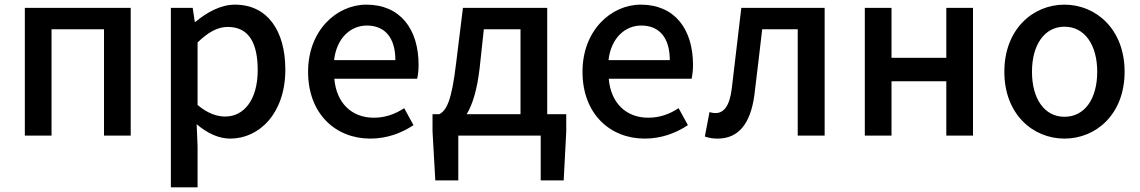

<svg xmlns="http://www.w3.org/2000/svg" viewBox="-20 -584 4912 827"><path d="M87 0H202V-458H428V0H543V-550H87Z M716 223H831V45L827 -49C874 -9 923 13 972 13C1096 13 1209 -95 1209 -284C1209 -453 1131 -564 992 -564C930 -564 870 -530 822 -490H819L810 -550H716ZM950 -82C916 -82 874 -95 831 -132V-401C877 -446 918 -468 961 -468C1053 -468 1090 -397 1090 -282C1090 -153 1030 -82 950 -82Z M1575 13C1647 13 1710 -11 1761 -45L1721 -118C1681 -92 1639 -77 1590 -77C1495 -77 1429 -140 1420 -245H1777C1780 -259 1783 -281 1783 -304C1783 -459 1704 -564 1558 -564C1430 -564 1307 -453 1307 -275C1307 -93 1426 13 1575 13ZM1419 -325C1430 -421 1491 -474 1560 -474C1640 -474 1683 -419 1683 -325Z M1954 0H2309V193H2408L2419 -18V-92H2337V-550H1974L1945 -315C1925 -144 1902 -108 1872 -92H1843V-18L1855 193H1954ZM2046 -291 2064 -458H2222V-92H1990C2015 -133 2035 -196 2046 -291Z M2757 13C2829 13 2892 -11 2943 -45L2903 -118C2863 -92 2821 -77 2772 -77C2677 -77 2611 -140 2602 -245H2959C2962 -259 2965 -281 2965 -304C2965 -459 2886 -564 2740 -564C2612 -564 2489 -453 2489 -275C2489 -93 2608 13 2757 13ZM2601 -325C2612 -421 2673 -474 2742 -474C2822 -474 2865 -419 2865 -325Z M3071 13C3160 13 3212 -50 3229 -172C3241 -268 3252 -364 3263 -458H3416V0H3532V-550H3173C3159 -434 3146 -318 3132 -203C3123 -128 3098 -97 3062 -97C3052 -97 3044 -99 3036 -101L3016 4C3033 10 3049 13 3071 13Z M3705 0H3820V-234H4056V0H4171V-550H4056V-335H3820V-550H3705Z M4565 13C4701 13 4824 -92 4824 -275C4824 -458 4701 -564 4565 -564C4429 -564 4306 -458 4306 -275C4306 -92 4429 13 4565 13ZM4565 -81C4479 -81 4425 -158 4425 -275C4425 -391 4479 -469 4565 -469C4652 -469 4706 -391 4706 -275C4706 -158 4652 -81 4565 -81Z"/></svg>

Font: Noto Sans JP Medium
Style: Regular
Weight: 500
Designer: Ryoko NISHIZUKA  (kana, bopomofo & ideographs); Paul D. Hunt (Latin, Greek & Cyrillic); Sandoll Communications , Soo-you
Foundry: Adobe
Version: Version 2.002;hotconv 1.0.116;makeotfexe 2.5.65601